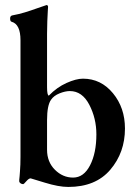

<svg xmlns="http://www.w3.org/2000/svg" viewBox="-20 -725 549 759"><path d="M61 -105V-566Q61 -629 26 -639Q20 -640 20 -652Q20 -662 28 -664Q55 -669 78 -676Q101 -683 126 -692Q151 -701 161 -704Q162 -704 162 -704.5Q162 -705 163 -705Q170 -705 170 -698Q170 -697 169 -682Q168 -667 167 -641.5Q166 -616 166 -591V-381Q166 -348 173 -347Q205 -380 243 -397Q281 -414 308 -414Q379 -414 426.5 -356.5Q474 -299 474 -217Q474 -122 416 -54Q358 14 250 14Q212 14 157 -3Q102 -20 101 -20Q94 -20 84 -8.5Q74 3 72 3Q66 3 61 -0.5Q56 -4 56 -9V-14Q57 -20 57.5 -28.5Q58 -37 59 -48.5Q60 -60 60.5 -75Q61 -90 61 -105ZM269 -23Q311 -23 336 -71.5Q361 -120 361 -194Q361 -257 333 -311Q305 -365 256 -365Q238 -365 215.5 -356Q193 -347 182 -331Q166 -309 166 -250V-133Q166 -85 197 -54Q228 -23 269 -23Z"/></svg>

Font: EB Garamond 12
Style: Bold
Weight: 700
Version: Version 0.016